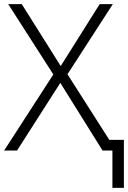

<svg xmlns="http://www.w3.org/2000/svg" viewBox="-20 -734 624 936"><path d="M528 182V0H480L274 -330L63 0H0L240 -371L20 -714H86L276 -412L466 -714H530L309 -372L513 -52H584V182Z"/></svg>

Font: BC Sans Light
Style: Regular
Weight: 300
Designer: Monotype Design Team
Foundry: Monotype Imaging Inc.
Version: Version 2.000;GOOG;noto-source:20170915:90ef993387c0